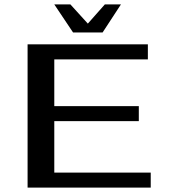

<svg xmlns="http://www.w3.org/2000/svg" viewBox="-20 -850 765 870"><path d="M663 0V-68H226V-301H609V-369H226V-581H650V-649H105V0ZM311 -703H445L528 -830H455L378 -743L299 -830H226Z"/></svg>

Font: Gamestation Extended
Style: Regular
Weight: 400
Width: 7
Designer: Jonas Hecksher
Foundry: Jonas Hecksher, Playtypeª, e-types AS
Version: Version 1.003